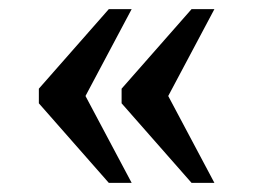

<svg xmlns="http://www.w3.org/2000/svg" viewBox="-20 -480 554 420"><path d="M399 -80H449L348 -270L449 -460H399L246 -286V-254ZM218 -80H268L167 -270L268 -460H218L65 -286V-254Z"/></svg>

Font: Noto Fangsong KSS Rotated
Style: Regular
Weight: 400
Designer: LIU Zhao, ZHANG Congyu, Kushim JIANG
Foundry: Guyu Beijing Co. Ltd.
Version: Version 1.000;November 16, 2022;FontCreator 11.5.0.2427 64-b